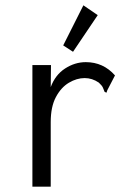

<svg xmlns="http://www.w3.org/2000/svg" viewBox="-20 -702 490 723"><path d="M102 -457H172L171 -374Q188 -420 225 -444Q262 -468 303 -468Q369 -468 413 -418L384 -362L381 -353L374 -356Q371 -364 367.5 -372Q364 -380 352 -391Q327 -408 299 -408Q269 -408 239.5 -390.5Q210 -373 190.5 -336.5Q171 -300 171 -242V1H102ZM255 -507 218 -531 294 -682 348 -645Z"/></svg>

Font: Inconsolata SemiCondensed
Style: Regular
Weight: 400
Width: 4
Monospace: yes
Designer: Raph Levien, Cyreal, Brenton Simpson
Foundry: Raph Levien, Cyreal, Google
Version: Version 3.001; ttfautohint (v1.8.2.53-6de2)